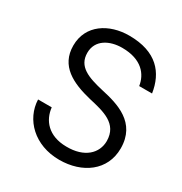

<svg xmlns="http://www.w3.org/2000/svg" viewBox="-178 -893 983 1035"><g transform="rotate(30 314.0 -375.5)"><path d="M336 9C479 9 593 -72 593 -210C593 -371 456 -409 352 -432C252 -455 179 -481 179 -567C179 -647 251 -684 329 -684C452 -684 501 -618 511 -551H591C573 -670 501 -760 329 -760C205 -760 94 -692 94 -563C94 -436 196 -387 316 -358C412 -336 507 -315 508 -207C508 -131 447 -70 333 -72C221 -73 168 -140 160 -216H75C79 -95 181 9 336 9Z"/></g></svg>

Font: Oakes
Style: Regular
Weight: 400
Designer: Samuel Oakes
Foundry: Samuel Oakes
Version: Version 1.003;PS 001.003;hotconv 1.0.88;makeotf.lib2.5.64775